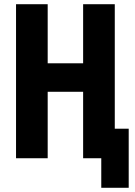

<svg xmlns="http://www.w3.org/2000/svg" viewBox="-20 -750 640 910"><path d="M524 -730H374V-450H206V-730H56V0H206V-315H374V0H460V140H590V-140H524Z"/></svg>

Font: Tekne LDO ExtraBold
Style: Regular
Weight: 800
Monospace: yes
Designer: Alessio Laiso, Mario Rullo, Paolo Rosset
Foundry: Alessio Laiso
Version: Version 1.000;hotconv 1.0.109;makeotfexe 2.5.65596